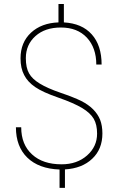

<svg xmlns="http://www.w3.org/2000/svg" viewBox="-20 -832 587 954"><path d="M462.4 -168C462.4 -125 445.8 -88.9 412.6 -59.6C379.4 -30.3 337.4 -15.6 286.1 -15.6C286.1 -15.6 286.1 -15.6 286.1 -15.6C224.1 -15.6 175.3 -31.7 139.6 -64.5C103.5 -97.2 85.4 -142.1 85.4 -199.7C85.4 -199.7 59.1 -199.7 59.1 -199.7C59.1 -199.7 59.1 -199.7 59.1 -199.7C59.1 -135.7 78.1 -85.4 115.7 -48.8C153.3 -12.2 207 7.8 275.9 10.3C275.9 10.3 275.9 101.6 275.9 101.6C275.9 101.6 302.7 101.6 302.7 101.6C302.7 101.6 302.7 9.8 302.7 9.8C302.7 9.8 302.7 9.8 302.7 9.8C359.4 6.3 404.8 -11.2 438.5 -43.5C472.2 -75.2 488.8 -117.2 488.8 -168.9C488.8 -168.9 488.8 -168.9 488.8 -168.9C488.8 -194.8 484.9 -217.8 477.5 -236.8C469.7 -255.9 458 -273.4 442.4 -289.1C426.8 -304.7 407.2 -318.4 383.3 -330.6C359.4 -342.3 325.2 -356 280.8 -371.1C236.3 -386.2 201.7 -401.9 177.2 -417C152.3 -432.1 134.8 -448.7 124.5 -467.3C113.8 -485.8 108.4 -511.2 108.4 -543C108.4 -543 108.4 -543 108.4 -543C108.4 -587.9 124.5 -624.5 156.2 -652.8C188 -681.2 230 -695.3 282.7 -695.3C282.7 -695.3 282.7 -695.3 282.7 -695.3C336.9 -695.3 379.9 -678.7 411.6 -645C442.9 -611.3 458.5 -566.4 458.5 -511.2C458.5 -511.2 484.9 -511.2 484.9 -511.2C484.9 -511.2 484.9 -511.2 484.9 -511.2C484.9 -574.2 468.8 -624.5 436 -661.1C403.3 -697.8 357.4 -717.3 297.4 -720.7C297.4 -720.7 297.4 -812 297.4 -812C297.4 -812 270.5 -812 270.5 -812C270.5 -812 270.5 -720.7 270.5 -720.7C270.5 -720.7 270.5 -720.7 270.5 -720.7C214.4 -718.8 168.9 -701.7 134.3 -669.9C99.6 -637.7 82 -595.2 82 -542C82 -542 82 -542 82 -542C82 -509.3 87.9 -481.9 100.1 -459C111.8 -436 129.9 -416.5 154.8 -399.4C179.7 -382.3 218.3 -364.7 270.5 -346.7C322.8 -328.6 361.8 -311 388.7 -294.9C415.5 -278.8 434.6 -260.7 445.8 -241.7C457 -222.2 462.4 -197.8 462.4 -168C462.4 -168 462.4 -168 462.4 -168Z"/></svg>

Font: WOX
Style: Regular
Weight: 500
Designer: Google
Foundry: ""
Version: ""